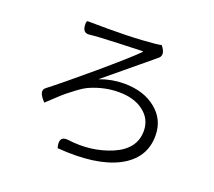

<svg xmlns="http://www.w3.org/2000/svg" viewBox="-129 -914 1259 1129"><g transform="rotate(20 500.0 -349.5)"><path d="M236 -700Q235 -725 244 -724L372 -723Q492 -723 585 -729Q679 -735 700 -741Q744 -688 703 -660Q483 -477 419 -425Q494 -453 571 -453Q694 -453 771 -390Q848 -328 848 -227Q848 -84 711 -13Q574 57 332 38Q312 -35 372 -29Q520 -9 647 -62Q774 -116 774 -229Q774 -304 715 -349Q657 -395 559 -395Q470 -395 384 -358Q353 -345 309 -311Q265 -278 242 -257Q219 -236 167 -187Q112 -243 145 -269Q229 -334 390 -470Q551 -607 605 -661Q614 -670 606 -669L462 -664Q323 -659 277 -653Q237 -650 236 -700Z"/></g></svg>

Font: Swei Half Moon CJK TC
Style: DemiLight
Weight: 350
Version: Version 2.125